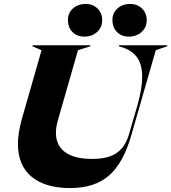

<svg xmlns="http://www.w3.org/2000/svg" viewBox="-20 -942 869 975"><path d="M145 -712H439V-707L376 -687L273 -328Q264 -295 264 -267Q264 -204 310.5 -169.5Q357 -135 448 -135Q530 -135 573.5 -166Q617 -197 635 -260L677 -404Q702 -492 702 -551Q702 -616 675 -652Q648 -688 597 -703L584 -707V-712H829V-707L771 -687L647 -256Q607 -115 534 -51Q461 13 336 13Q210 13 140.5 -44.5Q71 -102 71 -212Q71 -266 91 -338L191 -687L145 -707ZM325 -841Q325 -876 350.5 -899Q376 -922 416 -922Q451 -922 475 -899Q499 -876 499 -839Q499 -803 473 -779.5Q447 -756 408 -756Q372 -756 348.5 -779Q325 -802 325 -841ZM642 -922Q677 -922 701 -899Q725 -876 725 -839Q725 -803 699 -779.5Q673 -756 634 -756Q598 -756 574.5 -779Q551 -802 551 -841Q551 -876 576.5 -899Q602 -922 642 -922Z"/></svg>

Font: Nyght Serif Dark Italic
Style: Regular
Weight: 800
Italic angle: -16°
Designer: Maksym Kobuzan
Version: Version 0.400